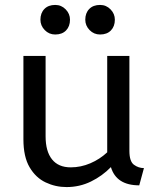

<svg xmlns="http://www.w3.org/2000/svg" viewBox="-20 -747 644 779"><path d="M250 12Q205 12 165 -7Q125 -26 100 -68.5Q75 -111 75 -182V-520H165V-194Q165 -133 191 -100.5Q217 -68 267 -68Q308 -68 346.5 -84.5Q385 -101 415 -129V-520H505V-135Q505 -92 523.5 -78.5Q542 -65 564 -65L545 5Q452 5 430 -69Q395 -33 349 -10.5Q303 12 250 12ZM386 -607Q361 -607 343.5 -625Q326 -643 326 -667Q326 -694 342 -710.5Q358 -727 386 -727Q411 -727 428.5 -709Q446 -691 446 -667Q446 -640 430 -623.5Q414 -607 386 -607ZM204 -607Q179 -607 161.5 -625Q144 -643 144 -667Q144 -694 160 -710.5Q176 -727 204 -727Q229 -727 246.5 -709Q264 -691 264 -667Q264 -640 248 -623.5Q232 -607 204 -607Z"/></svg>

Font: ABeeZee
Style: Regular
Weight: 400
Designer: Anja Meiners
Foundry: Anja Meiners
Version: Version 1.003; ttfautohint (v1.8.3)